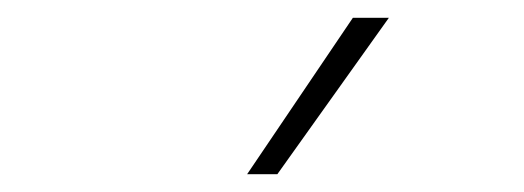

<svg xmlns="http://www.w3.org/2000/svg" viewBox="-20 -828 590 216"><path d="M258 -632 377 -808H417.5L292 -632Z"/></svg>

Font: Encode Sans Semi Expanded Thin
Style: Regular
Weight: 250
Width: 6
Designer: Multiple Designers
Foundry: Impallari Type
Version: Version 2.000